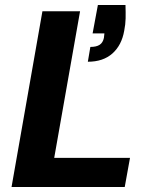

<svg xmlns="http://www.w3.org/2000/svg" viewBox="-20 -745 615 765"><path d="M26 0 149 -700H299L196 -116H498L477 0ZM330 -499 340 -558Q364 -558 377 -566.5Q390 -575 394 -594L396 -612H349L370 -725H480Q481 -695 480.5 -671.5Q480 -648 475 -623Q465 -565 428 -532Q391 -499 330 -499Z"/></svg>

Font: DM Sans 11pt Black
Style: Italic
Weight: 900
Italic angle: -10°
Version: Version 4.004;gftools[0.9.30]